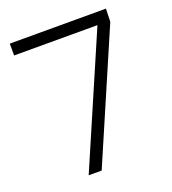

<svg xmlns="http://www.w3.org/2000/svg" viewBox="-135 -843 845 944"><g transform="rotate(-20 287.5 -370.5)"><path d="M167 0 460 -679H24V-741H527L525 -673L235 0Z"/></g></svg>

Font: Milkman
Style: Regular
Weight: 300
Designer: Giulia Boggio / Martin Desinde
Version: Version 1.000